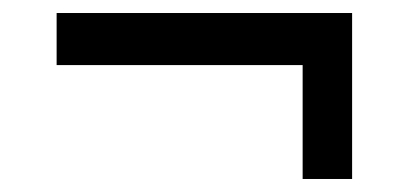

<svg xmlns="http://www.w3.org/2000/svg" viewBox="-20 -395 631 295"><path d="M521 -375V-120H445V-295H67V-375Z"/></svg>

Font: Raleway-v4020 Medium
Style: Regular
Weight: 500
Designer: Matt McInerney, Pablo Impallari, Rodrigo Fuenzalida
Foundry: Matt McInerney, Pablo Impallari, Rodrigo Fuenzalida
Version: Version 4.020;PS 004.020;hotconv 1.0.88;makeotf.lib2.5.64775